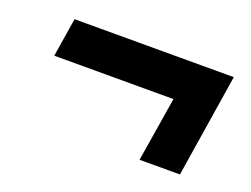

<svg xmlns="http://www.w3.org/2000/svg" viewBox="-62 -565 724 554"><g transform="rotate(20 300.0 -287.5)"><path d="M401 -129 433 -327H67L86 -446H575L525 -129Z"/></g></svg>

Font: Winston ExtraBold
Style: Italic
Weight: 800
Italic angle: -9°
Designer: Original fonts by Vernon Adams / Changes by Cristiano Sobral
Foundry: Original fonts by Vernon Adams / Changes by Cristiano Sobral
Version: Version 2.503;July 17, 2020;FontCreator 13.0.0.2655 64-bit